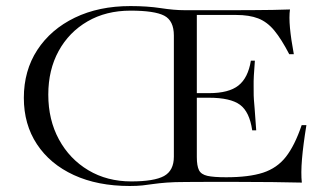

<svg xmlns="http://www.w3.org/2000/svg" viewBox="-20 -602 1097 633"><path d="M407.7 11.2Q301.8 11.2 223.4 -24.9Q145 -61 101.8 -126.5Q58.6 -191.9 58.6 -279.3Q58.6 -369.1 103 -437.3Q147.5 -505.4 226.6 -543.7Q305.7 -582 410.2 -582Q465.8 -582 510 -575.2Q554.2 -568.4 588.4 -568.4H710.9Q723.1 -568.4 750.5 -568.4Q777.8 -568.4 811.8 -568.6Q845.7 -568.8 878.9 -569.3Q912.1 -569.8 936 -570.8Q932.6 -546.9 936 -509.8Q939.5 -472.7 948.7 -423.3H933.6Q907.7 -473.1 884.3 -501.5Q860.8 -529.8 831.3 -541.3Q801.8 -552.7 758.3 -552.7H628.9V-294.9H668.9Q734.4 -294.9 766.1 -320.1Q797.9 -345.2 807.1 -401.9H820.3Q817.9 -371.6 816.9 -352.5Q815.9 -333.5 816.2 -318.8Q816.4 -304.2 816.4 -287.1Q816.4 -281.7 817.1 -273.4Q817.9 -265.1 819.6 -242.9Q821.3 -220.7 824.7 -172.4H811.5Q802.7 -233.4 771.2 -256.6Q739.7 -279.8 668.9 -279.8H628.9V-84.5Q628.9 -55.2 636 -41Q643.1 -26.9 663.8 -22.2Q684.6 -17.6 725.6 -17.6Q800.8 -17.6 847.2 -32.7Q893.6 -47.9 922.6 -85Q951.7 -122.1 974.6 -189.5H990.2Q979.5 -124 975.6 -77.4Q971.7 -30.8 975.1 0Q929.2 -1 877.4 -1.7Q825.7 -2.4 750 -2.4Q743.7 -2.4 722.7 -2.4Q701.7 -2.4 675.3 -2.4Q648.9 -2.4 626.2 -2.2Q603.5 -2 593 -2Q582.5 -2 593.3 -2Q554.2 -2 529.1 0Q503.9 2 485.6 4.6Q467.3 7.3 449.7 9.3Q432.1 11.2 407.7 11.2ZM412.6 -3.9Q488.3 -3.9 520.8 -21.7Q553.2 -39.6 553.2 -85.4V-484.9Q553.2 -533.7 521.5 -550.3Q489.7 -566.9 410.2 -566.9Q329.6 -566.9 268.6 -531.5Q207.5 -496.1 173.3 -433.8Q139.2 -371.6 139.2 -290Q139.2 -207 174.3 -142.3Q209.5 -77.6 271.2 -40.8Q333 -3.9 412.6 -3.9Z"/></svg>

Font: Bacasime Antique
Style: Regular
Weight: 400
Designer: The DocRepair Project, Claus Eggers Sørensen
Foundry: Google
Version: Version 2.000